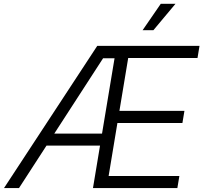

<svg xmlns="http://www.w3.org/2000/svg" viewBox="-38 -962 1040 982"><path d="M-17.6 0 459.5 -727.5H982.4L972.2 -665.5H617.7L572.8 -395H905.3L895 -333H562.5L517.6 -62H879.4L869.1 0H437.5L547.9 -664.1H489.3L59.1 0ZM177.2 -217.3 187.5 -278.8H519.5L509.3 -217.3ZM691.4 -807.6 784.2 -942.4H859.4L746.6 -807.6Z"/></svg>

Font: Inter Light
Style: Italic
Weight: 300
Italic angle: -9.3988°
Designer: Rasmus Andersson
Foundry: rsms
Version: Version 4.001;git-66647c0bb